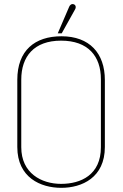

<svg xmlns="http://www.w3.org/2000/svg" viewBox="-20 -890 589 921"><path d="M276 -730 339 -843C346 -854 344 -865 335 -869C323 -874 315 -865 312 -858L257 -730ZM464 -184C464 -51 368 -8 273 -8C179 -8 82 -59 82 -184V-508C82 -619 143 -695 273 -695C403 -695 464 -620 464 -510ZM483 -506C483 -635 409 -716 275 -716C147 -716 63 -648 63 -507V-185C63 -38 175 11 274 11C373 11 483 -38 483 -185Z"/></svg>

Font: Advent Pro
Style: Thin
Weight: 100
Designer: Andreas Kalpakidis
Foundry: Andreas Kalpakidis
Version: Version 2.002 2007